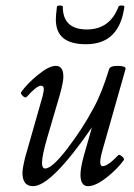

<svg xmlns="http://www.w3.org/2000/svg" viewBox="-20 -651 478 685"><path d="M287.1 -493.2Q232.9 -493.2 206.1 -514.9Q179.2 -536.6 179.2 -582Q179.2 -594.7 183.1 -627Q183.6 -631.3 193.8 -631.3Q204.1 -631.3 204.1 -627Q204.1 -545.9 290 -545.9Q371.6 -545.9 402.8 -627Q404.8 -632.3 417 -631.3Q424.3 -630.4 423.8 -627Q405.8 -493.2 287.1 -493.2ZM98.1 13.2Q60.1 13.2 60.1 -34.2Q60.1 -49.8 69.8 -89.8L131.8 -307.1Q137.2 -327.1 136 -336.2Q134.8 -345.2 126 -345.2Q110.8 -345.2 75.2 -305.2Q71.8 -302.2 66.7 -304.7Q61.5 -307.1 57.4 -313Q53.2 -318.8 55.2 -321.8Q77.1 -353 116 -384.5Q154.8 -416 179.2 -416Q206.1 -416 206.1 -377Q206.1 -358.9 193.8 -314L148.9 -161.1Q129.9 -96.2 129.9 -69.8Q129.9 -49.8 141.1 -49.8Q166 -49.8 220.9 -121.8Q275.9 -193.8 313 -264.2Q341.8 -314.9 369.1 -403.8Q372.6 -416 398.9 -416Q428.2 -416 428.2 -405.8L346.2 -117.2Q329.1 -58.1 346.2 -58.1Q364.3 -58.1 401.9 -97.2Q404.3 -100.1 409.9 -96.9Q415.5 -93.8 419.7 -88.4Q423.8 -83 421.9 -80.1Q398.4 -47.4 359.6 -17.1Q320.8 13.2 293.9 13.2Q267.1 13.2 267.1 -27.8Q267.1 -50.8 278.8 -94.2L308.1 -196.8Q163.1 13.2 98.1 13.2Z"/></svg>

Font: Junicode SmCond
Style: Italic
Weight: 400
Width: 4
Italic angle: -11°
Designer: Peter S. Baker
Version: Version 2.206